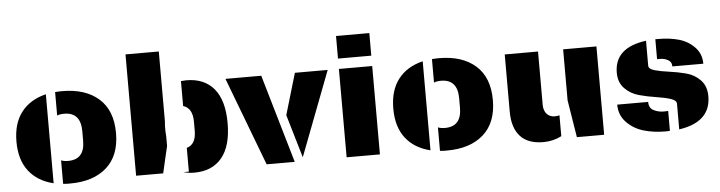

<svg xmlns="http://www.w3.org/2000/svg" viewBox="-46 -928 4289 1143"><g transform="rotate(-5 2098.5 -356.5)"><path d="M333 -540Q472 -540 551.5 -469.5Q631 -399 631 -264Q631 -129 551.5 -58.5Q472 12 333 12Q329 12 324.5 12Q320 12 316 12Q312 12 307.5 11.5Q303 11 299 11Q295 11 291 10V-130Q309 -123 333 -123Q432 -123 432 -235V-292Q432 -405 333 -405Q309 -405 291 -398V-538Q311 -540 333 -540ZM235 2Q140 -21 88 -88Q36 -155 36 -264Q36 -373 88 -440Q140 -507 235 -530Z M1010 3Q1040 12 1075 12Q1182 12 1240 -58Q1298 -128 1298 -265Q1298 -401 1240 -470.5Q1182 -540 1075 -540Q1063 -540 1043 -538V-389Q1099 -372 1099 -290V-237Q1099 -154 1043 -139V3ZM927 -479V-308Q925 -290 925 -280V-247Q925 -237 927 -219V-160L907 -75L890 0H728V-725H927Z M1676 0H1508L1308 -528H1522ZM1726 -23 1919 -528H1723L1650 -281Z M2185 -528V0H1986V-528ZM2185 -725V-590H1986V-725Z M2585 -540Q2724 -540 2803.5 -469.5Q2883 -399 2883 -264Q2883 -129 2803.5 -58.5Q2724 12 2585 12Q2581 12 2576.5 12Q2572 12 2568 12Q2564 12 2559.5 11.5Q2555 11 2551 11Q2547 11 2543 10V-130Q2561 -123 2585 -123Q2684 -123 2684 -235V-292Q2684 -405 2585 -405Q2561 -405 2543 -398V-538Q2563 -540 2585 -540ZM2487 2Q2392 -21 2340 -88Q2288 -155 2288 -264Q2288 -373 2340 -440Q2392 -507 2487 -530Z M3270 -14Q3220 12 3161 12Q3069 12 3023 -39Q2977 -90 2977 -186V-528H3176V-210Q3176 -176 3193.5 -155.5Q3211 -135 3243 -135Q3259 -135 3270 -139ZM3326 -528H3525V0H3362L3326 -223Z M3897 -540Q3964 -540 4018.5 -524.5Q4073 -509 4111.5 -469Q4150 -429 4150 -370H3965Q3965 -399 3939 -411Q3921 -421 3894 -421H3878V-540ZM3822 -536V-387Q3822 -367 3857 -357Q3892 -347 3942 -340.5Q3992 -334 4042.5 -321Q4093 -308 4128 -271.5Q4163 -235 4163 -175Q4163 -21 3973 7V-146Q3973 -167 3938 -178Q3903 -189 3852.5 -196.5Q3802 -204 3752 -217.5Q3702 -231 3667 -267Q3632 -303 3632 -361Q3632 -511 3822 -536ZM3917 11Q3908 12 3890 12Q3820 12 3760.5 -5.5Q3701 -23 3659.5 -66Q3618 -109 3618 -172H3803V-168Q3804 -134 3831.5 -120.5Q3859 -107 3890 -107Q3907 -107 3917 -108Z"/></g></svg>

Font: Archicoco
Style: Regular
Weight: 400
Designer: Hector Gatti
Foundry: Hector Gatti
Version: 1.002